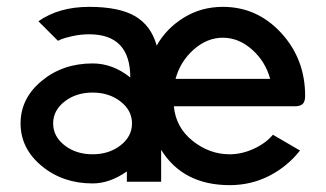

<svg xmlns="http://www.w3.org/2000/svg" viewBox="-20 -530 950 560"><path d="M492 -300H768Q754 -351 715 -385.5Q676 -420 630 -420Q584 -420 545 -385.5Q506 -351 492 -300ZM630 -510Q730 -510 800 -434Q870 -358 870 -250Q870 -234 863 -227Q856 -220 840 -220H487Q493 -158 542 -119Q591 -80 650 -80Q685 -80 720 -96Q755 -112 776 -137L855 -91Q818 -44 765 -17Q712 10 650 10Q514 10 450 -93V0H350V-30Q300 5 250 5Q163 5 101.5 -46Q40 -97 40 -170Q40 -243 101.5 -294Q163 -345 250 -345Q309 -345 360 -304Q360 -430 240 -430Q216 -430 193 -425Q170 -420 160 -416L149 -411L92 -468Q152 -510 240 -510Q328 -510 374.5 -482.5Q421 -455 437 -397Q465 -447 516 -478.5Q567 -510 630 -510ZM168.5 -234Q135 -208 135 -170Q135 -132 168.5 -106Q202 -80 250 -80Q298 -80 331.5 -106Q365 -132 365 -170Q365 -208 331.5 -234Q298 -260 250 -260Q202 -260 168.5 -234Z"/></svg>

Font: Laverick
Style: Regular
Weight: 400
Designer: Daniel Pimley
Foundry: Daniel Pimley
Version: Version 1.000;PS 001.001;hotconv 1.0.56